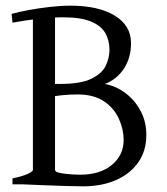

<svg xmlns="http://www.w3.org/2000/svg" viewBox="-20 -650 590 677"><path d="M273 7Q252 7 217 6Q182 5 145.5 3.5Q109 2 85 1Q61 0 61 0L169 -48Q184 -40 212 -37Q240 -34 263 -34Q333 -34 374.5 -68.5Q416 -103 416 -157Q416 -193 399.5 -230.5Q383 -268 347 -292.5Q311 -317 254 -317Q222 -317 196.5 -314Q171 -311 147 -307L143 -354H190Q265 -354 302.5 -372.5Q340 -391 353 -418.5Q366 -446 366 -475Q366 -507 351.5 -533Q337 -559 301 -574Q265 -589 202 -589Q163 -589 114 -583.5Q65 -578 24 -570L21 -601Q46 -608 81 -614.5Q116 -621 155 -625.5Q194 -630 229 -630Q327 -630 384.5 -595Q442 -560 442 -498Q442 -446 417 -408Q392 -370 350 -354Q391 -346 424 -320.5Q457 -295 476.5 -257.5Q496 -220 496 -174Q496 -118 467.5 -77.5Q439 -37 389 -15Q339 7 273 7ZM24 0V-21Q58 -28 77 -36.5Q96 -45 96 -51V-591L174 -602V-51Q174 -45 191.5 -36.5Q209 -28 244 -21V0Z"/></svg>

Font: ChillKai
Style: Regular
Weight: 400
Designer: ChillType
Foundry: 寒蝉字型
Version: Version 2.000